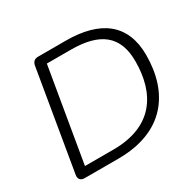

<svg xmlns="http://www.w3.org/2000/svg" viewBox="-146 -836 1024 1001"><g transform="rotate(-30 366.5 -335.0)"><path d="M91 0H293C570 0 690 -170 690 -396C690 -582 572 -670 364 -670H198C177 -670 164 -660 160 -638L59 -38C55 -14 68 0 91 0ZM295 -54H124L219 -616H363C537 -616 625 -550 625 -396C625 -202 534 -54 295 -54Z"/></g></svg>

Font: SN Pro Light
Style: Italic
Weight: 300
Italic angle: -8.99998°
Designer: Tobias Whetton
Foundry: Supernotes
Version: Version 1.001;Glyphs 3.2 (3249)